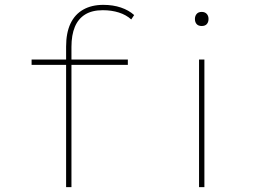

<svg xmlns="http://www.w3.org/2000/svg" viewBox="-20 -770 1054 790"><path d="M252 0V-578Q252 -635 270 -673Q288 -711 322.5 -730.5Q357 -750 405 -750Q445 -750 477.5 -739Q510 -728 532 -708L520 -690Q499 -709 469 -718.5Q439 -728 403 -728Q359 -728 330.5 -710.5Q302 -693 288 -659.5Q274 -626 274 -577V0H264Q261 0 258 0Q255 0 252 0ZM110 -503V-525H506V-503ZM799 0V-525H821V0ZM810 -663Q796 -663 789 -671Q782 -679 782 -692Q782 -704 789 -712.5Q796 -721 810 -721Q823 -721 830.5 -713Q838 -705 838 -692Q838 -679 831 -671Q824 -663 810 -663Z"/></svg>

Font: Lexend Tera Thin
Style: Regular
Weight: 250
Version: Version 1.007